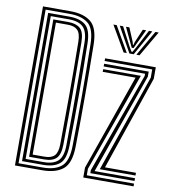

<svg xmlns="http://www.w3.org/2000/svg" viewBox="-88 -875 847 951"><g transform="rotate(10 336.0 -400.0)"><path d="M51.2 0V-800H188.5Q255.8 -800 292.6 -770.4Q329.5 -740.8 331 -658Q332.8 -536 333.1 -412.9Q333.5 -289.8 331 -142.5Q329.5 -59.8 292.8 -29.9Q256 0 188 0ZM66.8 -13.8H188Q248.8 -13.8 281.4 -40.5Q314 -67.2 315.5 -142.8Q317.8 -272.8 317.8 -397.6Q317.8 -522.5 315.5 -657.8Q314 -734 281 -760.2Q248 -786.5 188.5 -786.5H66.8ZM82 -27.2V-772.8H188.5Q242.2 -772.8 270.6 -748.9Q299 -725 300.2 -657.5Q302.5 -527.2 302.5 -402.6Q302.5 -278 300.2 -143Q299 -74.5 270.1 -50.9Q241.2 -27.2 188 -27.2ZM97.5 -41H188Q237 -41 260.6 -63.5Q284.2 -86 284.8 -142.5Q285.8 -232 286.1 -315Q286.5 -398 286.1 -481.9Q285.8 -565.8 284.8 -658Q284.2 -714 261 -736.6Q237.8 -759.2 188.5 -759.2H97.5ZM112.8 -54.5V-745.5H188.5Q226.5 -745.5 247.6 -727.8Q268.8 -710 269.5 -658Q270.8 -525.5 270.9 -403Q271 -280.5 269.5 -142.5Q268.8 -93.8 249.4 -74.1Q230 -54.5 188 -54.5ZM128.2 -68.2H188Q222 -68.2 237.8 -84.9Q253.5 -101.5 254 -142.5Q255.2 -260 255.6 -383.9Q256 -507.8 254 -658Q253.5 -700 237.2 -716Q221 -732 188.5 -732H128.2ZM468.2 -54.5 638.2 -545V-586.5H398.8V-600H653.8V-542L492 -68.2H647.8V-54.5ZM425.5 -27.2V-42.5L607 -548V-559.2H398.8V-572.8H623V-547.2L444.5 -41H647.8V-27.2ZM394.8 0V-50L564 -532H398.8V-545.5H588.2L410 -46.5V-13.8H647.8V0ZM410.2 -772H426.8L500 -644.5H484ZM442.2 -772H459L508.5 -677.5L521.8 -655.2H526.5L539.8 -677.5L589.2 -772H606L534.8 -644.5H513.2ZM473.5 -772H490.5L518.8 -704.8L522.8 -689.8H525.5L529.5 -704.8L558.2 -772H575L538.2 -695L528.8 -674.5H519.5L509.8 -695ZM621.5 -772H638L564 -644.5H548.2Z"/></g></svg>

Font: Big Shoulders Inline Display Medium
Style: Regular
Weight: 500
Designer: Patric King
Foundry: XO Type Co
Version: Version 1.000